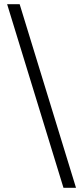

<svg xmlns="http://www.w3.org/2000/svg" viewBox="-20 -730 390 910"><path d="M280.8 160 13.8 -710H73.2L340.2 160Z"/></svg>

Font: SourceSans3VF
Style: Regular
Weight: 200
Designer: Paul D. Hunt
Foundry: Adobe
Version: Version 3.052;hotconv 1.1.0;makeotfexe 2.6.0